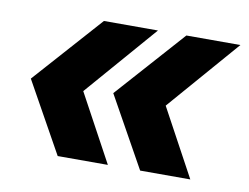

<svg xmlns="http://www.w3.org/2000/svg" viewBox="-53 -587 698 539"><g transform="rotate(10 296.0 -317.0)"><path d="M376 -119 264 -320 438 -515H592L415 -311L519 -119ZM141 -119 29 -320 203 -515H357L180 -311L284 -119Z"/></g></svg>

Font: MuseoModerno ExtraBold
Style: Italic
Weight: 800
Italic angle: -9°
Designer: Pablo Cosgaya, Héctor Gatti, Marcela Romero, and the Authors of The MuseoModerno Project.
Foundry: Omnibus-Type Team
Version: Version 1.003